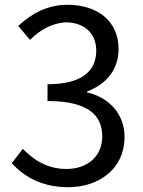

<svg xmlns="http://www.w3.org/2000/svg" viewBox="-20 -767 595 800"><path d="M264 13C394 13 499 -65 499 -196C499 -296 430 -362 343 -382V-386C420 -415 474 -474 474 -563C474 -681 384 -747 262 -747C176 -747 111 -710 56 -659L105 -601C146 -642 198 -672 257 -674C333 -672 381 -627 381 -556C381 -477 329 -416 178 -416V-346C347 -346 406 -287 406 -199C406 -115 344 -63 257 -63C174 -63 118 -103 75 -147L29 -87C77 -35 149 13 264 13Z"/></svg>

Font: Kinto Sans
Style: Regular
Weight: 400
Designer: Authors: Ryoko NISHIZUKA  (kana & ideographs); Paul D. Hunt (Latin, Greek & Cyrillic); Wenlong ZHANG  (bopomofo); Sandol
Foundry: Adobe Systems Incorporated, ookami Inc.
Version: Version 0.001